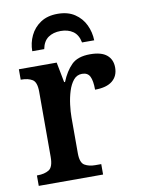

<svg xmlns="http://www.w3.org/2000/svg" viewBox="-85 -811 640 870"><g transform="rotate(-10 235.0 -376.5)"><path d="M22 0V-48H25Q57 -48 77.5 -60.5Q98 -73 98 -120V-420Q98 -464 78.5 -476Q59 -488 28 -488H25V-536H199L217 -443H221Q240 -490 268.5 -518.5Q297 -547 354 -547Q406 -547 431 -526Q456 -505 456 -468Q456 -429 429 -407Q402 -385 349 -385Q349 -426 339 -446Q329 -466 303 -466Q279 -466 263.5 -447Q248 -428 239 -399Q230 -370 226 -338Q222 -306 222 -280V-115Q222 -71 242 -59.5Q262 -48 290 -48H318V0ZM99 -606Q99 -644 115 -677.5Q131 -711 162.5 -732Q194 -753 241 -753Q288 -753 319.5 -732Q351 -711 367 -677.5Q383 -644 384 -606H328Q321 -642 298 -658Q275 -674 241 -674Q207 -674 184 -658Q161 -642 154 -606Z"/></g></svg>

Font: Noto Serif SemiCondensed SemiBold
Style: Regular
Weight: 600
Width: 4
Designer: Monotype Design Team
Foundry: Monotype Imaging Inc.
Version: Version 2.013; ttfautohint (v1.8.4.7-5d5b)